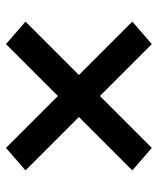

<svg xmlns="http://www.w3.org/2000/svg" viewBox="37 -660 526 640"><g transform="rotate(90 300.0 -340.0)"><path d="M127 -97 52 -162 230 -340 52 -518 127 -583 300 -410 473 -583 548 -518 370 -340 548 -162 473 -97 300 -270Z"/></g></svg>

Font: Iosevka Curly Slab SmBdEx
Style: Regular
Weight: 600
Width: 7
Monospace: yes
Designer: Belleve Invis
Foundry: Belleve Invis
Version: Version 11.1.0; ttfautohint (v1.8.3)